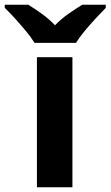

<svg xmlns="http://www.w3.org/2000/svg" viewBox="-77 -786 464 806"><path d="M227 0H78V-546H227ZM68 -606Q54 -629 31.5 -656Q9 -683 -14.5 -709Q-38 -735 -57 -753V-766H42Q68 -750 98 -728.5Q128 -707 154 -680Q180 -707 211 -728.5Q242 -750 268 -766H367V-753Q349 -735 325 -709Q301 -683 278.5 -656Q256 -629 242 -606Z"/></svg>

Font: RS Noto Sans
Style: Bold
Weight: 700
Designer: Monotype Design Team
Foundry: Monotype Imaging Inc.
Version: Version 3.10